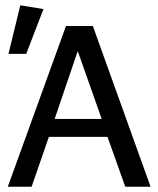

<svg xmlns="http://www.w3.org/2000/svg" viewBox="-20 -711 603 731"><path d="M9.7 0 231.2 -612H333.5L553.3 0H456.9L389.3 -189.8H166.1L100.3 0ZM188.1 -258.3H367.1L276 -516.5ZM12.3 -505.9 57.3 -690.9 145.4 -676.4 79.9 -505.9Z"/></svg>

Font: Ancizar Sans Thin
Style: Regular
Weight: 100
Designer: Cesar Puertas, Viviana Monsalve, Julian Moncada, Julian Prieto, Jose Castro, Mariel Hernandez, Felipe Aragon, Sara Alarc
Version: Version 8.100